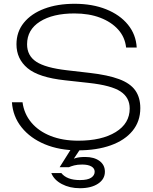

<svg xmlns="http://www.w3.org/2000/svg" viewBox="-20 -782 808 1014"><path d="M43 -242H99Q107 -181 145.5 -135Q184 -89 247.5 -64Q311 -39 393 -39Q517 -39 591 -84.5Q665 -130 665 -209Q665 -267 616.5 -299Q568 -331 450 -344L323 -358Q184 -373 125.5 -422Q67 -471 67 -548Q67 -614 106 -662Q145 -710 214 -736Q283 -762 374 -762Q468 -762 540.5 -733Q613 -704 655.5 -652Q698 -600 702 -531H646Q640 -586 604 -626Q568 -666 509 -688.5Q450 -711 373 -711Q259 -711 191 -668Q123 -625 123 -548Q123 -488 171.5 -456Q220 -424 333 -411L454 -397Q550 -386 609 -364Q668 -342 694.5 -304.5Q721 -267 721 -211Q721 -141 680 -91Q639 -41 565 -14.5Q491 12 392 12Q294 12 217 -20Q140 -52 94 -109.5Q48 -167 43 -242ZM361 -4H410L370 56Q375 54 379 53Q398 47 430 47Q477 47 505.5 68Q534 89 534 125Q534 164 498 188Q462 212 402 212Q348 212 306.5 190Q265 168 251 132H304Q318 150 342.5 159.5Q367 169 402 169Q443 169 461.5 156.5Q480 144 480 125Q480 107 462.5 97Q445 87 414 87Q389 87 372 91.5Q355 96 344 101H295Z"/></svg>

Font: Bounded
Style: Regular
Weight: 200
Designer: Vlad Churkin
Version: Version 1.0